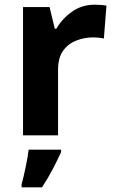

<svg xmlns="http://www.w3.org/2000/svg" viewBox="-20 -576 494 817"><path d="M383 -556Q394 -556 409 -555Q424 -554 433 -552L422 -412Q415 -414 401.5 -415.5Q388 -417 378 -417Q340 -417 305 -403.5Q270 -390 248.5 -360Q227 -330 227 -278V0H78V-546H191L213 -454H220Q244 -496 286 -526Q328 -556 383 -556ZM240 71Q225 104 205 142.5Q185 181 159 221H72V208Q80 179 89 136Q98 93 102 61H240Z"/></svg>

Font: Noto Sans Tai Tham
Style: Bold
Weight: 700
Designer: Monotype Design Team 2013. Revised by David WIlliams 2020
Foundry: Monotype Imaging Inc.
Version: Version 2.002; ttfautohint (v1.8.4.7-5d5b)